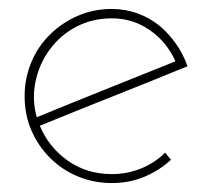

<svg xmlns="http://www.w3.org/2000/svg" viewBox="-20 -403 477 429"><path d="M230 -362Q277 -362 315 -335.5Q353 -309 372 -266Q295 -235 217.5 -204Q140 -173 62 -141Q51 -182 59.5 -221.5Q68 -261 91 -292Q114 -324 150 -343Q186 -362 230 -362ZM362 -46 349 -62Q326 -39 295 -26.5Q264 -14 230 -14Q174 -14 131.5 -44Q89 -74 69 -122Q152 -156 234 -188.5Q316 -221 399 -255Q389 -283 373 -305.5Q357 -328 337 -345Q315 -363 287.5 -373Q260 -383 230 -383Q189 -383 153.5 -367.5Q118 -352 92 -326Q65 -300 50 -264Q35 -228 35 -188Q35 -147 50 -112Q65 -77 92 -50Q118 -24 153.5 -9Q189 6 230 6Q269 6 302.5 -8Q336 -22 362 -46Z"/></svg>

Font: Josefin Slab Thin ExtraLight
Style: Regular
Weight: 250
Version: Version 2.000